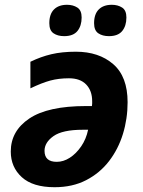

<svg xmlns="http://www.w3.org/2000/svg" viewBox="-20 -772 597 802"><path d="M208 10Q117 10 71 -32Q25 -74 25 -139Q25 -225 102.5 -277Q180 -329 339 -329H364Q365 -335 365 -339.5Q365 -344 365 -349Q365 -393 340 -419Q315 -445 268 -445Q225 -445 190 -435.5Q155 -426 107 -403V-514Q150 -535 194.5 -545.5Q239 -556 297 -556Q393 -556 453 -504Q513 -452 513 -345Q513 -276 493.5 -212.5Q474 -149 435.5 -99Q397 -49 340 -19.5Q283 10 208 10ZM217 -96Q245 -96 271.5 -113Q298 -130 319 -160.5Q340 -191 348 -230H326Q241 -230 203.5 -203.5Q166 -177 166 -142Q166 -96 217 -96ZM435 -621Q408 -621 390.5 -633Q373 -645 373 -675Q373 -713 392.5 -732.5Q412 -752 447 -752Q472 -752 490 -740.5Q508 -729 508 -699Q508 -664 490.5 -642.5Q473 -621 435 -621ZM248 -621Q221 -621 203.5 -633Q186 -645 186 -675Q186 -713 205.5 -732.5Q225 -752 260 -752Q285 -752 303 -740.5Q321 -729 321 -699Q321 -664 303.5 -642.5Q286 -621 248 -621Z"/></svg>

Font: Noto IKEA Latin
Style: Bold Italic
Weight: 700
Italic angle: -12°
Designer: Monotype Design Team
Foundry: Monotype Imaging Inc.
Version: Version 1.0